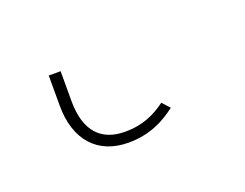

<svg xmlns="http://www.w3.org/2000/svg" viewBox="-37 -8 272 213"><g transform="rotate(-20 99.5 99.0)"><path d="M88 149.3C112.6 149.3 130.3 140.3 145 128.9L137 120.1C124 129.4 110.3 136.6 88.4 136.6C60.9 136.6 44 120.4 44 84.3V49H30V84.7C30 125.3 51.7 149.3 88 149.3Z"/></g></svg>

Font: Fira Sans Hair
Style: Regular
Weight: 100
Designer: bBox Type GmbH & Carrois Corporate GbR & Edenspiekermann AG
Foundry: bBox Type GmbH & Carrois Corporate GbR & Edenspiekermann AG
Version: Version 4.300;PS 004.300;hotconv 1.0.88;makeotf.lib2.5.64775